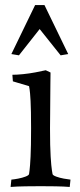

<svg xmlns="http://www.w3.org/2000/svg" viewBox="-20 -737 315 760"><path d="M161 -459 180 -450Q180 -437 179.5 -410Q179 -383 179 -350.5Q179 -318 178.5 -285.5Q178 -253 178 -229Q178 -156 180.5 -117Q183 -78 185.5 -63Q188 -48 188 -48Q189 -43 202.5 -38Q216 -33 232.5 -30Q249 -27 259 -26L256 3Q232 1 199.5 0.5Q167 0 141 0Q116 0 81 0.5Q46 1 22 3L25 -26Q36 -27 52 -30Q68 -33 81 -38Q94 -43 95 -48Q95 -48 97 -63Q99 -78 101 -117Q103 -156 103 -229Q103 -302 101 -337.5Q99 -373 97 -384.5Q95 -396 95 -396L31 -415L29 -441Q47 -441 71.5 -443.5Q96 -446 120 -450.5Q144 -455 161 -459ZM119 -717H156L250 -523L220 -518L137 -622L55 -518L25 -523Z"/></svg>

Font: Average
Style: Regular
Weight: 400
Designer: Eduardo Tunni
Foundry: Eduardo Rodriguez Tunni
Version: Version 1.003; ttfautohint (v1.8.4.7-5d5b)